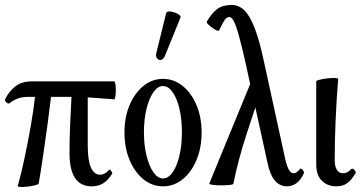

<svg xmlns="http://www.w3.org/2000/svg" viewBox="-23 -745 1475 779"><path d="M49 10Q63 -40 76.5 -103.5Q90 -167 101.5 -232Q113 -297 119 -352H90Q65 -352 46 -344Q27 -336 17 -327Q12 -322 3.5 -329Q-5 -336 -2 -343Q14 -375 39.5 -395Q65 -415 109 -415H440Q443 -415 445 -404Q447 -393 447 -378.5Q447 -364 445 -353Q443 -342 440 -342Q413 -344 386.5 -346Q360 -348 333 -350V-155Q333 -36 384 -36Q401 -36 419 -55Q423 -60 428.5 -51Q434 -42 432 -40Q414 -12 394.5 -0.5Q375 11 349 11Q259 11 259 -124Q259 -180 261.5 -237.5Q264 -295 267 -352Q262 -352 257 -352H184Q179 -308 171 -248.5Q163 -189 153.5 -124Q144 -59 134 0Q133 3 120 6.5Q107 10 90 12Q73 14 60.5 13.5Q48 13 49 10Z M638 11Q594 11 558.5 -18Q523 -47 502.5 -96.5Q482 -146 482 -207Q482 -269 502.5 -318Q523 -367 558.5 -396Q594 -425 638 -425Q683 -425 718.5 -396Q754 -367 774.5 -318Q795 -269 795 -207Q795 -146 774.5 -96.5Q754 -47 718.5 -18Q683 11 638 11ZM638 -21Q660 -21 677.5 -46Q695 -71 705 -113.5Q715 -156 715 -208Q715 -261 705 -303.5Q695 -346 677.5 -371Q660 -396 638 -396Q617 -396 599.5 -371Q582 -346 571.5 -303.5Q561 -261 561 -208Q561 -156 571.5 -113.5Q582 -71 599.5 -46Q617 -21 638 -21ZM646 -518Q640 -504 630.5 -502Q621 -500 614.5 -508Q608 -516 611 -529L651 -691Q653 -698 662.5 -698.5Q672 -699 684 -695Q696 -691 704 -685Q712 -679 709 -673Z M826 0 992 -404 976 -478Q958 -559 946 -601.5Q934 -644 925 -660Q916 -676 908 -676Q898 -676 890.5 -666.5Q883 -657 866 -622Q864 -617 850.5 -624.5Q837 -632 825.5 -642.5Q814 -653 816 -657Q836 -692 858.5 -708.5Q881 -725 917 -725Q945 -725 967.5 -704Q990 -683 1010 -632Q1030 -581 1049 -490L1134 -101Q1142 -66 1150.5 -54Q1159 -42 1167 -42Q1174 -42 1179.5 -45.5Q1185 -49 1195 -60Q1198 -64 1205 -55.5Q1212 -47 1210 -42Q1197 -14 1179.5 -1.5Q1162 11 1141 11Q1113 11 1093 -11.5Q1073 -34 1062 -86L1013 -309L980 -209Q959 -145 945.5 -93Q932 -41 924 0Q923 4 908 5.5Q893 7 873.5 7Q854 7 839.5 5Q825 3 826 0Z M1341 11Q1306 11 1283 -11.5Q1260 -34 1260 -78V-415Q1260 -418 1273.5 -421.5Q1287 -425 1305 -427Q1323 -429 1336 -428.5Q1349 -428 1349 -425Q1342 -338 1338.5 -253.5Q1335 -169 1335 -97Q1335 -42 1370 -42Q1386 -42 1402 -59Q1407 -64 1414.5 -56Q1422 -48 1420 -43Q1402 -13 1384.5 -1Q1367 11 1341 11Z"/></svg>

Font: Junicode Two Beta Condensed
Style: Regular
Weight: 400
Width: 3
Designer: Peter S. Baker
Foundry: Briery Creek Software
Version: Version 1.053; ttfautohint (v1.8.4)